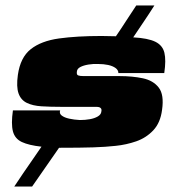

<svg xmlns="http://www.w3.org/2000/svg" viewBox="-20 -596 638 699"><path d="M32 83Q48 59 64.5 34.5Q81 10 98 -14Q115 -38 131 -62Q85 -67 59.5 -79Q34 -91 27 -118Q20 -145 27 -194Q70 -194 113 -194Q156 -194 199 -194Q195 -183 204.5 -175.5Q214 -168 232 -164Q250 -160 271 -159Q290 -159 307 -162Q324 -165 336 -172Q348 -179 349 -190Q351 -199 346 -203Q341 -207 333 -207Q301 -207 268.5 -207Q236 -207 204 -207Q163 -207 131 -209Q99 -211 77.5 -221.5Q56 -232 47.5 -256Q39 -280 45 -323Q54 -387 92 -417Q130 -447 195 -456Q260 -465 349 -465Q363 -465 376 -464.5Q389 -464 402 -464Q422 -493 439.5 -520.5Q457 -548 476 -576H542Q523 -546 504 -518Q485 -490 465 -460Q519 -457 545.5 -444Q572 -431 578.5 -404Q585 -377 578 -330Q536 -330 494.5 -330Q453 -330 411 -330Q411 -341 400.5 -348.5Q390 -356 373.5 -359.5Q357 -363 338 -363Q320 -364 302 -361Q284 -358 272.5 -352Q261 -346 260 -336Q258 -324 264.5 -321.5Q271 -319 284 -319Q317 -319 349.5 -319Q382 -319 415 -319Q462 -319 500 -311Q538 -303 558 -277Q578 -251 570 -196Q564 -149 538 -121.5Q512 -94 476 -81.5Q440 -69 401 -65Q365 -61 319.5 -59.5Q274 -58 195 -58L97 83Z"/></svg>

Font: Genos Black
Style: Italic
Weight: 900
Italic angle: -8°
Version: Version 1.010